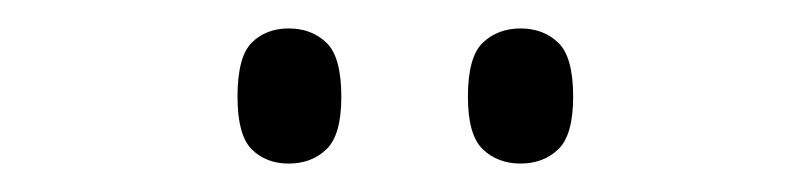

<svg xmlns="http://www.w3.org/2000/svg" viewBox="-20 -761 570 135"><path d="M346 -646Q330 -646 319.5 -656Q309 -666 309 -693Q309 -721 319.5 -731Q330 -741 346 -741Q362 -741 372.5 -731Q383 -721 383 -693Q383 -666 372.5 -656Q362 -646 346 -646ZM183 -646Q167 -646 157 -656Q147 -666 147 -693Q147 -721 157 -731Q167 -741 183 -741Q199 -741 209.5 -731Q220 -721 220 -693Q220 -666 209.5 -656Q199 -646 183 -646Z"/></svg>

Font: Noto Serif Ethiopic SemiCondensed Light
Style: Regular
Weight: 300
Width: 4
Designer: Monotype Design Team
Foundry: Monotype Imaging Inc.
Version: Version 2.102; ttfautohint (v1.8.4.7-5d5b)